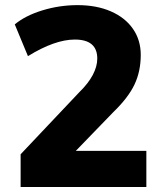

<svg xmlns="http://www.w3.org/2000/svg" viewBox="-20 -748 653 768"><path d="M62.5 -130.9 297.9 -379.9Q333 -414.1 351.1 -448.2Q369.1 -482.4 369.1 -513.7Q369.1 -589.8 279.3 -589.8Q199.2 -589.8 91.8 -523.4L39.1 -650.4Q81.1 -685.5 149.4 -706.5Q217.8 -727.5 290 -727.5Q366.2 -727.5 423.3 -702.6Q480.5 -677.7 511.7 -632.8Q543 -587.9 543 -528.3Q543 -462.9 518.1 -410.2Q493.2 -357.4 432.6 -298.8L283.2 -144.5H565.4V0H62.5Z"/></svg>

Font: Min Sans Black
Style: Regular
Weight: 900
Designer: Jinseong-Kim, NotoSansCJK, Nunito
Foundry: Jinseong-Kim
Version: Version 1.000